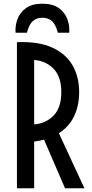

<svg xmlns="http://www.w3.org/2000/svg" viewBox="-20 -1015 498 1035"><path d="M71.3 0V-787.6Q185.5 -792.5 259.8 -759.3Q334 -726.1 370.4 -663.8Q406.7 -601.6 406.7 -518.1Q406.7 -445.8 379.6 -388.9Q352.5 -332 297.4 -296.9L435.1 0H330.6L217.3 -262.2Q192.4 -255.4 164.1 -252V0ZM164.1 -344.2Q228 -349.6 269.3 -392.3Q310.5 -435.1 310.5 -518.1Q310.5 -601.1 269.3 -643.8Q228 -686.5 164.1 -691.9ZM64 -838.4Q61 -875.5 74 -911.4Q86.9 -947.3 119.9 -971.2Q152.8 -995.1 208.5 -995.1Q264.6 -995.1 297.4 -971.2Q330.1 -947.3 343.3 -911.4Q356.4 -875.5 353 -838.4H292Q280.3 -883.3 260 -901.4Q239.7 -919.4 208.5 -919.4Q177.2 -919.4 157 -901.4Q136.7 -883.3 125 -838.4Z"/></svg>

Font: Voltaire
Style: Regular
Weight: 400
Designer: Yvonne Schüttler, Eben Sorkin, Emma Marichal
Foundry: Sorkin Type Co.
Version: Version 1.010; ttfautohint (v1.8.4.7-5d5b)